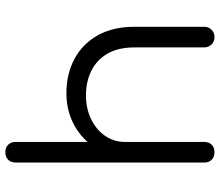

<svg xmlns="http://www.w3.org/2000/svg" viewBox="-72 -749 821 717"><g transform="rotate(-90 338.5 -390.5)"><path d="M559 0Q542 0 531 -11Q520 -22 520 -38V-298Q520 -360 496.5 -400Q473 -440 432.5 -460Q392 -480 341 -480Q292 -480 252.5 -461Q213 -442 190 -409Q167 -376 167 -334H112Q114 -397 146 -446.5Q178 -496 231 -524.5Q284 -553 349 -553Q420 -553 476 -523.5Q532 -494 564.5 -437Q597 -380 597 -298V-38Q597 -22 586 -11Q575 0 559 0ZM129 0Q111 0 100.5 -10.5Q90 -21 90 -38V-508Q90 -526 100.5 -536.5Q111 -547 129 -547Q146 -547 156.5 -536.5Q167 -526 167 -508V-38Q167 -21 156.5 -10.5Q146 0 129 0ZM129 -223Q111 -223 100.5 -234Q90 -245 90 -262V-742Q90 -760 100.5 -770.5Q111 -781 129 -781Q146 -781 156.5 -770.5Q167 -760 167 -742V-262Q167 -245 156.5 -234Q146 -223 129 -223Z"/></g></svg>

Font: Comfortaa
Style: Regular
Weight: 400
Designer: Johan Aakerlund
Foundry: Johan Aakerlund
Version: Version 3.104; ttfautohint (v1.8.1.43-b0c9)